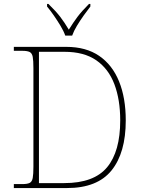

<svg xmlns="http://www.w3.org/2000/svg" viewBox="-20 -951 717 971"><path d="M50 0V-20H93Q118 -20 130 -26Q142 -32 145.5 -51Q149 -70 149 -108V-606Q149 -645 145.5 -663.5Q142 -682 130 -688Q118 -694 93 -694H50V-714H315Q415 -714 481.5 -668.5Q548 -623 582 -539.5Q616 -456 616 -342Q616 -178 544 -89Q472 0 319 0ZM305 -25Q455 -25 521.5 -105Q588 -185 588 -342Q588 -447 558.5 -525Q529 -603 467 -646Q405 -689 306 -689H177V-25ZM310 -771Q302 -794 286 -820.5Q270 -847 252 -873Q234 -899 218 -918V-931H225Q263 -894 284.5 -866Q306 -838 328 -801Q351 -838 372 -866Q393 -894 430 -931H437V-918Q422 -899 403.5 -873Q385 -847 369 -820.5Q353 -794 345 -771Z"/></svg>

Font: Noto Serif Tamil Thin
Style: Regular
Weight: 100
Designer: Indian Type Foundry, Tom Grace, and the Monotype Design Team
Foundry: Monotype Imaging Inc.
Version: Version 2.004; ttfautohint (v1.8.4.7-5d5b)